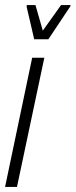

<svg xmlns="http://www.w3.org/2000/svg" viewBox="-22 -738 299 758"><path d="M-2 0 105 -510H153L45 0ZM113 -583 83 -712 84 -718H118L147 -617L219 -718H257L255 -712L169 -583Z"/></svg>

Font: Saira Ultra Condensed Light
Style: Italic
Weight: 300
Width: 1
Italic angle: -12°
Designer: Hector Gatti with collaboration of the Omnibus-Type team
Foundry: Omnibus-Type
Version: Version 1.001; ttfautohint (v1.8)